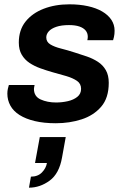

<svg xmlns="http://www.w3.org/2000/svg" viewBox="-20 -558 581 888"><path d="M238 12Q183 12 141 2Q99 -8 70.5 -26Q42 -44 28 -69.5Q14 -95 14 -125Q14 -137 16.5 -148Q19 -159 21 -165H140Q139 -161 138 -155Q137 -149 137 -147Q137 -112 168 -98Q199 -84 239 -84Q267 -84 293.5 -90Q320 -96 337.5 -110Q355 -124 355 -147Q355 -171 336 -184Q317 -197 287 -206Q257 -215 223 -224Q195 -232 167 -242Q139 -252 116.5 -267Q94 -282 80.5 -305Q67 -328 67 -361Q67 -419 98 -458Q129 -497 182 -517.5Q235 -538 301 -538Q348 -538 386.5 -529.5Q425 -521 452.5 -505Q480 -489 495 -466.5Q510 -444 510 -416Q510 -400 507 -387Q504 -374 503 -372H384Q385 -377 385.5 -381Q386 -385 386 -388Q386 -405 376 -417Q366 -429 347 -435.5Q328 -442 299 -442Q264 -442 240.5 -434Q217 -426 205.5 -413Q194 -400 194 -385Q194 -364 213 -352.5Q232 -341 262 -333.5Q292 -326 326 -315Q355 -306 382.5 -296.5Q410 -287 433 -272Q456 -257 469.5 -233.5Q483 -210 483 -175Q483 -105 448 -64.5Q413 -24 357.5 -6Q302 12 238 12ZM114 310 123 259Q155 259 174 239.5Q193 220 197 196H142L164 76H284L267 170Q254 245 209.5 277.5Q165 310 114 310Z"/></svg>

Font: Archivo Variable SemiBold
Style: Italic
Weight: 600
Italic angle: -10°
Designer: Hector Gatti
Foundry: Omnibus-Type
Version: Version 2.001